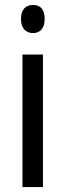

<svg xmlns="http://www.w3.org/2000/svg" viewBox="-20 -758 265 778"><path d="M114 -738C84 -738 65 -719 65 -681C65 -644 84 -624 114 -624C143 -624 161 -644 161 -681C161 -719 144 -738 114 -738ZM154 -537H71V0H154Z"/></svg>

Font: Noto Sans Gujarati Condensed
Style: Regular
Weight: 400
Width: 3
Designer: Jelle Bosma - Monotype Design Team, Universal Thirst
Foundry: Monotype Imaging Inc.
Version: Version 2.106